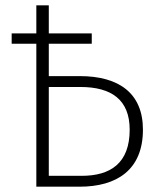

<svg xmlns="http://www.w3.org/2000/svg" viewBox="-20 -704 599 724"><path d="M281 -417H164V-539H326V-578H164V-684H117V-578H24V-539H117V0H280C420 0 519 -63 519 -215C519 -352 429 -417 281 -417ZM288 -41H164V-376H283C400 -376 469 -328 469 -215C469 -88 396 -41 288 -41Z"/></svg>

Font: Fira Sans ExtraLight
Style: Regular
Weight: 200
Designer: bBox Type GmbH & Carrois Corporate GbR & Edenspiekermann AG
Foundry: bBox Type GmbH & Carrois Corporate GbR & Edenspiekermann AG
Version: Version 4.300;PS 004.300;hotconv 1.0.88;makeotf.lib2.5.64775